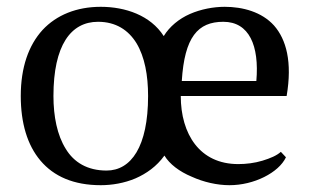

<svg xmlns="http://www.w3.org/2000/svg" viewBox="-20 -532 916 564"><path d="M463 -75C478 -50 507 -28 543 -13C578 3 618 12 654 12C690 12 726 3 756 -12C786 -27 809 -47 820 -70L805 -86C793 -75 774 -67 751 -60C728 -53 703 -50 680 -50C623 -50 581 -72 553 -108C525 -144 511 -194 511 -250H822C839 -350 821 -416 785 -457C749 -497 693 -512 640 -512C607 -512 570 -505 538 -491C506 -477 478 -454 461 -426C422 -487 348 -512 276 -512C205 -512 146 -488 105 -444C64 -399 41 -334 41 -250C41 -171 60 -106 99 -60C138 -14 196 12 276 12C309 12 345 6 378 -8C410 -22 440 -43 463 -75ZM137 -250C137 -399 188 -468 268 -468C320 -468 357 -444 381 -405C405 -365 415 -311 415 -250C415 -101 365 -31 293 -31C237 -31 197 -55 173 -95C148 -135 137 -190 137 -250ZM636 -468C712 -468 742 -398 733 -294H514C522 -423 561 -468 636 -468Z"/></svg>

Font: PT Serif
Style: Regular
Weight: 400
Designer: A.Korolkova, O.Umpeleva, V.Yefimov
Foundry: ParaType Ltd
Version: Version 1.000;PS 001.000;hotconv 1.0.88;makeotf.lib2.5.64775